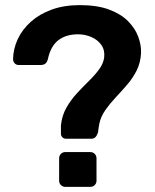

<svg xmlns="http://www.w3.org/2000/svg" viewBox="-20 -730 604 750"><path d="M238 -188Q230 -188 224 -193.5Q218 -199 218 -208Q218 -216 218 -224Q218 -232 218 -240Q222 -279 239.5 -309.5Q257 -340 280.5 -365.5Q304 -391 327.5 -414Q351 -437 367.5 -459.5Q384 -482 387 -506Q390 -535 375.5 -555Q361 -575 336.5 -585.5Q312 -596 285 -596Q238 -596 208 -573Q178 -550 167 -499Q164 -487 157 -481.5Q150 -476 138 -476H53Q44 -476 37.5 -482.5Q31 -489 31 -500Q32 -540 49.5 -577.5Q67 -615 100.5 -645Q134 -675 182 -692.5Q230 -710 292 -710Q360 -710 406.5 -692.5Q453 -675 480.5 -647Q508 -619 520 -586.5Q532 -554 531 -523Q529 -485 514 -455Q499 -425 477 -399.5Q455 -374 432 -349.5Q409 -325 391.5 -300Q374 -275 368 -247Q366 -238 365 -229.5Q364 -221 363 -213Q359 -201 353 -194.5Q347 -188 336 -188ZM235 0Q225 0 218 -7Q211 -14 211 -24V-111Q211 -122 218 -129Q225 -136 235 -136H332Q343 -136 350 -129Q357 -122 357 -111V-24Q357 -14 350 -7Q343 0 332 0Z"/></svg>

Font: Rubik Light Medium
Style: Regular
Weight: 500
Version: Version 2.104